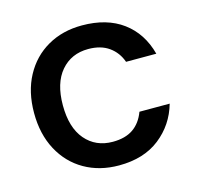

<svg xmlns="http://www.w3.org/2000/svg" viewBox="-88 -652 776 754"><g transform="rotate(-15 300.0 -275.5)"><path d="M37 -276Q37 -362 71.5 -426Q106 -490 167 -525Q228 -560 307 -560Q408 -560 473 -512Q538 -464 561 -377H438Q424 -417 391 -440.5Q358 -464 307 -464Q238 -464 196 -415Q154 -366 154 -276Q154 -185 196 -136Q238 -87 307 -87Q358 -87 390 -109Q422 -131 438 -174H561Q538 -93 473 -42Q408 9 307 9Q228 9 167 -26Q106 -61 71.5 -125.5Q37 -190 37 -276Z"/></g></svg>

Font: Poppins Medium
Style: Regular
Weight: 500
Designer: Ninad Kale (Devanagari), Jonny Pinhorn (Latin)
Version: Version 5.002